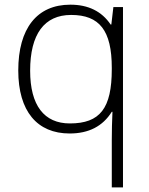

<svg xmlns="http://www.w3.org/2000/svg" viewBox="-20 -561 635 821"><path d="M277.8 9.8C359.4 9.8 419.4 -21 458 -83H460.9C459 -42 458 -1.5 458 38.1V240.2H505.9V-530.8H464.8L456.1 -456.1H453.1C415 -512.7 357.4 -541 280.8 -541C137.7 -541 58.1 -439 58.1 -259.8C58.1 -85.4 138.7 9.8 277.8 9.8ZM278.8 -33.2C168.9 -33.2 108.9 -109.9 108.9 -258.8C108.9 -415 169.4 -497.1 284.2 -497.1C405.3 -497.1 458 -430.7 458 -271V-265.1C458 -97.7 407.7 -33.2 278.8 -33.2Z"/></svg>

Font: Open Sans 300
Style: Regular
Weight: 300
Foundry: Ascender Corporation
Version: Version 1.100;PS 001.100;hotconv 1.0.88;makeotf.lib2.5.64775